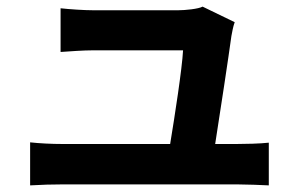

<svg xmlns="http://www.w3.org/2000/svg" viewBox="-20 -544 896 580"><path d="M71 16C109 14 134 13 170 13H696C723 13 772 15 792 16V-113C766 -110 720 -109 694 -109H630C645 -204 671 -376 679 -435C681 -445 684 -464 689 -477L592 -524C580 -517 539 -513 518 -513H262C235 -513 189 -516 163 -519V-387C192 -389 231 -392 263 -392H533C530 -336 508 -194 494 -109H170C135 -109 98 -111 71 -114Z"/></svg>

Font: GenEiGothic-pro-Regular
Style: Bold
Weight: 700
Designer: Ryoko NISHIZUKA (kana & ideographs); Paul D. Hunt (Latin, Greek & Cyrillic); Wenlong ZHANG (bopomofo); Sandoll Communica
Foundry: Adobe Systems Incorporated; o_tamon
Version: Version 1.000.140830